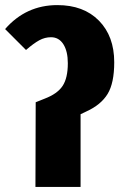

<svg xmlns="http://www.w3.org/2000/svg" viewBox="-23 -733 479 753"><path d="M117 -332 152 -346Q202 -365 222.5 -396Q243 -427 243 -485Q243 -532 225.5 -559.5Q208 -587 177 -587Q153 -587 131 -575Q109 -563 79 -537L-3 -619Q79 -713 202 -713Q305 -713 365 -652Q425 -591 425 -489Q425 -407 399 -364.5Q373 -322 316 -296L293 -285V0H116Z"/></svg>

Font: Fira Sans Compressed ExtraBold
Style: Regular
Weight: 800
Width: 1
Designer: bBox Type GmbH & Carrois Corporate GbR & Edenspiekermann AG
Foundry: bBox Type GmbH & Carrois Corporate GbR & Edenspiekermann AG
Version: Version 4.301